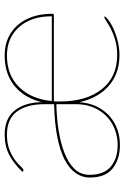

<svg xmlns="http://www.w3.org/2000/svg" viewBox="128 -666 546 843"><g transform="rotate(-90 401.5 -245.0)"><path d="M185 8Q124 8 83.5 -23.5Q43 -55 43 -125Q43 -158 62.5 -186Q82 -214 122 -235Q161 -255 221.5 -267Q282 -279 365 -281V-324Q365 -401 332.5 -444.5Q300 -488 232 -488Q193 -488 165 -477Q137 -466 118.5 -451.5Q100 -437 90 -426Q80 -415 75 -415Q74 -415 73 -416Q72 -417 70 -418L68 -420Q104 -458 142.5 -478Q181 -498 232 -498Q303 -498 338.5 -452.5Q374 -407 374 -330V-174Q371 -118 345.5 -77Q320 -36 278.5 -14Q237 8 185 8ZM185 -2Q236 -2 277 -25Q318 -48 341.5 -89.5Q365 -131 365 -185V-271Q307 -270 252 -261.5Q197 -253 152.5 -236Q108 -219 81.5 -192Q55 -165 55 -125Q55 -62 91 -32Q127 -2 185 -2ZM581 6Q513 6 464.5 -26.5Q416 -59 390.5 -118Q365 -177 365 -255Q365 -327 390 -382Q415 -437 463 -467.5Q511 -498 579 -498Q634 -498 675 -472.5Q716 -447 739 -400Q762 -353 762 -287Q762 -285 760.5 -283.5Q759 -282 756 -282H378Q377 -275 377 -270Q377 -265 377 -255Q377 -140 430.5 -72Q484 -4 581 -4Q622 -4 654.5 -15Q687 -26 710 -39.5Q733 -53 742 -59Q747 -62 750 -59L751 -58Q738 -42 711 -27.5Q684 -13 649.5 -3.5Q615 6 581 6ZM379 -291H751Q751 -382 703.5 -435Q656 -488 579 -488Q492 -488 439.5 -434Q387 -380 379 -291Z"/></g></svg>

Font: Aleo Thin
Style: Regular
Weight: 250
Designer: Alessio Laiso
Foundry: Alessio Laiso
Version: Version 2.001;gftools[0.9.29]